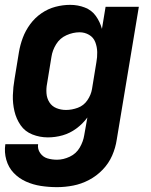

<svg xmlns="http://www.w3.org/2000/svg" viewBox="-25 -558 621 791"><path d="M210 213Q243 213 276.5 206.5Q310 200 341.5 183.5Q373 167 398 141Q423 115 437 83Q451 51 456 17L547 -530H410L395 -439Q387 -468 370 -492Q353 -516 324.5 -527Q296 -538 264 -538Q234 -538 203.5 -530Q173 -522 146 -503.5Q119 -485 99.5 -458.5Q80 -432 69 -402.5Q58 -373 53 -343L35 -233Q29 -199 28 -165.5Q27 -132 34.5 -100Q42 -68 60 -42Q78 -16 108.5 -4Q139 8 172 8Q203 8 233 -0.5Q263 -9 289.5 -28.5Q316 -48 335 -74L322 -1Q318 25 303.5 50Q289 75 262.5 87.5Q236 100 210 100Q189 100 170.5 94.5Q152 89 140.5 72.5Q129 56 132 36H-3Q-8 69 1 100.5Q10 132 31.5 154.5Q53 177 82 190Q111 203 143.5 208Q176 213 210 213ZM247 -105Q226 -105 207.5 -112.5Q189 -120 178.5 -136.5Q168 -153 166.5 -173.5Q165 -194 169 -214L187 -324Q191 -351 206.5 -376Q222 -401 249 -413Q276 -425 303 -425Q324 -425 342 -414.5Q360 -404 367.5 -384.5Q375 -365 375.5 -343.5Q376 -322 372 -301L354 -191Q350 -167 335 -145Q320 -123 295.5 -114Q271 -105 247 -105Z"/></svg>

Font: Iosevka Sparkle XBdObl
Style: Regular
Weight: 800
Italic angle: -9°
Designer: Belleve Invis
Foundry: Belleve Invis
Version: Version 4.5.0; ttfautohint (v1.8.3)